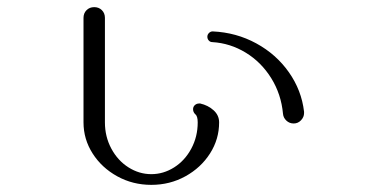

<svg xmlns="http://www.w3.org/2000/svg" viewBox="-20 -543 1040 538"><path d="M214 -200V-493Q214 -506 222.5 -514.5Q231 -523 244 -523Q257 -523 265.5 -514.5Q274 -506 274 -493V-200Q274 -160 292 -126.5Q310 -93 340 -74Q370 -55 404 -55Q438 -55 468 -74Q498 -93 516 -126.5Q534 -160 534 -200Q534 -218 527 -223Q521 -229 521 -237Q521 -244 526 -248.5Q531 -253 538 -253H541Q563 -248 578.5 -234Q594 -220 594 -200Q594 -153 568.5 -113Q543 -73 499.5 -49Q456 -25 404 -25Q352 -25 308.5 -49Q265 -73 239.5 -113Q214 -153 214 -200ZM773 -224Q768 -279 740 -324Q712 -369 668.5 -395.5Q625 -422 575 -425Q569 -425 565 -429.5Q561 -434 561 -440Q561 -446 565.5 -450.5Q570 -455 576 -455Q642 -452 698 -421.5Q754 -391 789.5 -340.5Q825 -290 832 -230V-226Q832 -215 823.5 -206Q815 -197 803 -197Q791 -197 782.5 -205Q774 -213 773 -224Z"/></svg>

Font: GL-CurulMinamoto Light
Style: Regular
Weight: 300
Designer: Eunice (kana); Ryoko NISHIZUKA 西塚涼子 (ideographs); Frank Grießhammer (Latin, Greek & Cyrillic); Wenlong ZHANG
Foundry: Gutenberg Labo; Adobe
Version: Version 1.002